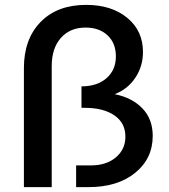

<svg xmlns="http://www.w3.org/2000/svg" viewBox="-20 -767 694 787"><path d="M78 -488Q78 -607 146.5 -677Q215 -747 333 -747Q437 -747 501.5 -694Q566 -641 566 -554Q566 -495 534.5 -448Q503 -401 450 -381Q521 -367 563.5 -323Q606 -279 606 -210Q606 -117 534 -58.5Q462 0 343 0H292V-89H352Q416 -89 455 -122Q494 -155 494 -207Q494 -263 449 -294Q404 -325 327 -325H314V-413Q378 -413 416.5 -446.5Q455 -480 455 -536Q455 -590 421 -622Q387 -654 331 -654Q267 -654 229.5 -611.5Q192 -569 192 -496V0H78Z"/></svg>

Font: Montserrat-Arabic
Style: Regular
Weight: 400
Designer: Mohamed Gaber
Foundry: Kief Type Foundry
Version: Version 5.008;PS 005.008;hotconv 1.0.88;makeotf.lib2.5.64775